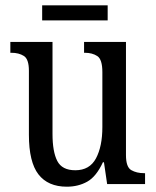

<svg xmlns="http://www.w3.org/2000/svg" viewBox="-20 -694 588 724"><path d="M232 10Q161 10 125 -36.5Q89 -83 89 -186V-427Q89 -471 70 -483Q51 -495 23 -495H19V-536H178V-189Q178 -122 196 -87Q214 -52 264 -52Q318 -52 342 -97Q366 -142 366 -215V-422Q366 -470 347 -482.5Q328 -495 300 -495H297V-536H455V-109Q455 -64 475 -52.5Q495 -41 523 -41H527V0H384L372 -82H368Q343 -28 309 -9Q275 10 232 10ZM139 -617V-674H386V-617Z"/></svg>

Font: Noto Serif Thai Condensed
Style: Regular
Weight: 400
Width: 3
Designer: Monotype Design Team
Foundry: Monotype Imaging Inc.
Version: Version 2.002; ttfautohint (v1.8.4.7-5d5b)